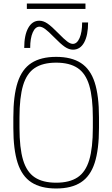

<svg xmlns="http://www.w3.org/2000/svg" viewBox="-20 -1064 640 1094"><path d="M300 10Q213 10 159 -25Q105 -60 80.5 -136Q56 -212 56 -335V-395Q56 -519 80.5 -594.5Q105 -670 159 -705Q213 -740 300 -740Q387 -740 441 -705Q495 -670 519.5 -594.5Q544 -519 544 -395V-335Q544 -212 519.5 -136Q495 -60 441 -25Q387 10 300 10ZM300 -23Q376 -23 422 -53.5Q468 -84 488.5 -152.5Q509 -221 509 -336V-394Q509 -509 488.5 -577.5Q468 -646 422 -676.5Q376 -707 300 -707Q224 -707 178 -676.5Q132 -646 111.5 -577.5Q91 -509 91 -394V-336Q91 -221 111.5 -152.5Q132 -84 178 -53.5Q224 -23 300 -23ZM396 -781Q373 -781 349.5 -797Q326 -813 287 -853Q256 -885 237.5 -898.5Q219 -912 205 -912Q181 -912 166.5 -879Q152 -846 152 -791H118Q118 -864 141 -905Q164 -946 204 -946Q227 -946 250.5 -930Q274 -914 313 -874Q344 -842 362.5 -828Q381 -814 395 -814Q419 -814 433.5 -847.5Q448 -881 448 -936H482Q482 -863 459.5 -822Q437 -781 396 -781ZM133 -1013V-1044H467V-1013Z"/></svg>

Font: M PLUS Code Latin Expanded ExtraLight
Style: Regular
Weight: 250
Width: 7
Designer: Coji Morishita
Foundry: UNDERFOREST DESIGN
Version: Version 1.002; ttfautohint (v1.8.3)